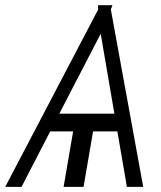

<svg xmlns="http://www.w3.org/2000/svg" viewBox="-57 -732 632 752"><path d="M440 0 402.7 -217.3H307.5L270.2 0H192.1L229.4 -217.3H139.6L27.3 0H-36.6L327.8 -695.3L326.7 -711.6H383.5L377.1 -695L503.9 0ZM391 -286.9 337.4 -599.8 175.4 -286.9Z"/></svg>

Font: Inter Extra Light  BETA
Style: Italic
Weight: 200
Italic angle: 9.39999°
Designer: Rasmus Andersson
Foundry: rsms
Version: Version 3.011;git-f93a4a705